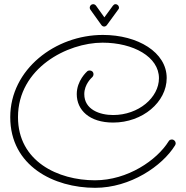

<svg xmlns="http://www.w3.org/2000/svg" viewBox="-20 -876 889 918"><path d="M817 -181C819 -184 820 -188 820 -191C820 -200 812 -209 802 -209C795 -209 789 -206 786 -200C730 -110 590 -14 434 -14C258 -14 66 -104 66 -316C66 -551 303 -672 470 -672C618 -672 740 -604 740 -502C740 -410 643 -326 521 -326C457 -326 383 -352 383 -426C383 -474 419 -505 421 -507C425 -511 427 -516 427 -521C427 -532 419 -539 409 -539C405 -539 400 -538 397 -535C395 -533 347 -491 347 -426C347 -350 407 -290 521 -290C662 -290 777 -388 777 -503C777 -626 639 -709 472 -709C244 -709 29 -544 29 -316C29 -82 238 22 435 22C603 22 756 -82 817 -181ZM465 -756C468 -752 473 -749 478 -749C483 -749 488 -752 491 -756L545 -830C548 -833 549 -836 549 -839C549 -848 542 -856 532 -856C527 -856 523 -853 520 -849L479 -793L439 -849C435 -854 430 -856 425 -856C416 -856 409 -848 409 -839C409 -837 410 -833 412 -830Z"/></svg>

Font: Sacramento
Style: Regular
Weight: 400
Designer: Astigmatic (AOETI)
Foundry: Astigmatic (AOETI)
Version: Version 1.000